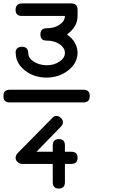

<svg xmlns="http://www.w3.org/2000/svg" viewBox="-20 -957 665 1121"><path d="M335 -269C325.7 -277 317 -280.7 309 -280C300.3 -280.7 292 -276.3 284 -267C194 -175.7 126.7 -107.3 82 -62C79.3 -59.3 76.7 -55.3 74 -50C72 -44 71 -39.3 71 -36C71 -32.7 72 -28 74 -22C76 -18 79 -14.3 83 -11C86.3 -7 90 -4.3 94 -3C98 -1 102.7 0 108 0H288V107C288 131.7 300 144 324 144C347.3 143.3 359 131 359 107V0H396C420.7 0 433 -12 433 -36C433 -59.3 420.7 -71 396 -71H359V-108C359 -132.7 347.3 -145 324 -145C300 -144.3 288 -132 288 -108V-71H193C256.3 -136.3 303.7 -185 335 -217C351.7 -234.3 351.7 -251.7 335 -269ZM252 -720C282 -720 307.3 -713 328 -699C348.7 -684.3 359 -667.3 359 -648C359 -628.7 348.7 -612 328 -598C307.3 -583.3 282 -576 252 -576C222 -576.7 196.7 -584 176 -598C155.3 -611.3 145 -628 145 -648C144.3 -672 132 -684 108 -684C83.3 -683.3 71 -671.3 71 -648L72 -647C72 -607.7 89.7 -574 125 -546C160.3 -518 202.7 -504 252 -504C300.7 -504 342.7 -518 378 -546C413.3 -573.3 431.7 -607 433 -647V-648V-649C431.7 -692.3 411 -728 371 -756C412.3 -785.3 433 -821.3 433 -864V-899C433 -924.3 420.7 -937 396 -937H108C83.3 -936.3 71 -923.7 71 -899C71 -875.7 83.3 -864 108 -864H359C359 -844 348.7 -827 328 -813C307.3 -799 282 -792 252 -792C228 -792 216 -780 216 -756C216 -732 228 -720 252 -720ZM36 -433C12 -433 0 -420.7 0 -396C0 -371.3 12 -359 36 -359H469C492.3 -359.7 504 -372 504 -396C504 -420.7 492.3 -433 469 -433Z"/></svg>

Font: Semi-Coder
Style: Regular
Weight: 400
Version: 0.1000